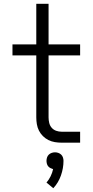

<svg xmlns="http://www.w3.org/2000/svg" viewBox="-20 -755 490 1016"><path d="M306 0Q288 0 270 -3Q252 -6 236 -14Q220 -22 207 -35Q194 -48 186 -64Q178 -80 175 -98Q172 -116 172 -134V-462H46V-520H172V-735H237V-520H404V-462H237V-134Q237 -119 240.5 -104.5Q244 -90 253.5 -79Q263 -68 277 -63Q291 -58 306 -58H404V0ZM262 241 226 211Q239 196 248 177.5Q257 159 261 140Q261 140 261 140Q261 140 261 140Q254 138 247 134.5Q240 131 235 125Q230 119 228 111Q226 103 226 96Q226 87 229 78Q232 69 238.5 63Q245 57 253.5 54Q262 51 271 51Q280 51 288.5 54Q297 57 303.5 63Q310 69 313 78Q316 87 316 96Q316 135 302.5 173.5Q289 212 262 241Z"/></svg>

Font: Iosevka Aile Custom Light
Style: Regular
Weight: 300
Designer: Belleve Invis
Foundry: Belleve Invis
Version: Version 17.0.2; ttfautohint (v1.8.3)